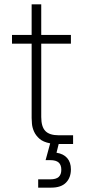

<svg xmlns="http://www.w3.org/2000/svg" viewBox="-20 -660 400 880"><path d="M155 162H210Q237 162 249 151Q261 140 261 118Q261 96 249 85Q237 74 210 74H189L210 -3Q178 -9 161 -24Q144 -39 136 -57Q128 -75 126.5 -92Q125 -109 125 -119V-460H35V-500H125V-640H169V-500H305V-460H169V-124Q169 -79 188 -59.5Q207 -40 249 -40H315V0H249L239 40Q271 45 288 64.5Q305 84 305 116Q305 154 282.5 177Q260 200 215 200H155Z"/></svg>

Font: PT Root UI Light
Style: Regular
Weight: 300
Designer: Vitaly Kuzmin
Foundry: ParaType Ltd.
Version: Version 2.000G